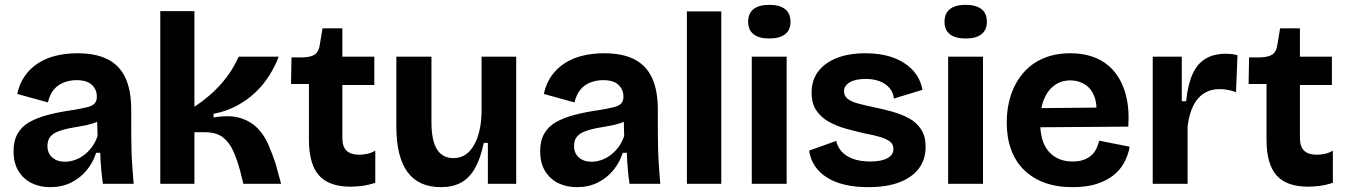

<svg xmlns="http://www.w3.org/2000/svg" viewBox="-20 -759 5557 793"><path d="M187 14Q144 14 110 -3Q76 -20 56 -53Q36 -86 36 -135Q36 -178 53 -207.5Q70 -237 102 -255Q134 -273 180 -285Q226 -297 284 -305Q318 -311 339 -316Q360 -321 370 -331Q380 -341 380 -360Q380 -389 359.5 -408.5Q339 -428 296 -428Q269 -428 244 -418.5Q219 -409 202 -388.5Q185 -368 178 -336L51 -371Q61 -415 83 -446Q105 -477 137.5 -498Q170 -519 211.5 -529Q253 -539 300 -539Q376 -539 425 -514Q474 -489 498 -437.5Q522 -386 522 -305V-215Q522 -180 523 -144Q524 -108 526.5 -71.5Q529 -35 532 0H405Q401 -27 398 -60Q395 -93 394 -128H377Q365 -89 338.5 -56.5Q312 -24 274 -5Q236 14 187 14ZM248 -91Q267 -91 287 -97.5Q307 -104 325.5 -117.5Q344 -131 359 -151Q374 -171 383 -197L381 -274L404 -270Q388 -257 364.5 -249.5Q341 -242 315.5 -238Q290 -234 265 -229Q240 -224 219.5 -216Q199 -208 187.5 -194Q176 -180 176 -156Q176 -126 196 -108.5Q216 -91 248 -91Z M642 0V-713H783V-318Q815 -339 843.5 -363.5Q872 -388 895.5 -415Q919 -442 936.5 -470Q954 -498 966 -525H1131Q1117 -487 1093 -448.5Q1069 -410 1035.5 -378Q1002 -346 958.5 -322.5Q915 -299 862 -289V-274Q929 -285 972.5 -271.5Q1016 -258 1044 -229Q1072 -200 1088.5 -161.5Q1105 -123 1118 -84L1141 0H985L972 -53Q959 -101 942.5 -137Q926 -173 899 -193Q872 -213 824 -213H783V0Z M1428 12Q1339 12 1297.5 -34.5Q1256 -81 1256 -182V-412H1182L1184 -522H1231Q1265 -523 1281 -534.5Q1297 -546 1301 -575L1312 -642H1394V-525H1526V-408H1394V-189Q1394 -153 1411.5 -136.5Q1429 -120 1463 -120Q1481 -120 1498.5 -124Q1516 -128 1530 -137V-4Q1499 6 1473.5 9Q1448 12 1428 12Z M1801 14Q1709 14 1663 -48.5Q1617 -111 1617 -238V-525H1762V-254Q1762 -179 1784.5 -142.5Q1807 -106 1853 -106Q1881 -106 1901.5 -119.5Q1922 -133 1937 -158.5Q1952 -184 1960 -218.5Q1968 -253 1969 -295V-525H2112V-218V0H1995V-169H1978Q1965 -105 1942 -64.5Q1919 -24 1884.5 -5Q1850 14 1801 14Z M2362 14Q2319 14 2285 -3Q2251 -20 2231 -53Q2211 -86 2211 -135Q2211 -178 2228 -207.5Q2245 -237 2277 -255Q2309 -273 2355 -285Q2401 -297 2459 -305Q2493 -311 2514 -316Q2535 -321 2545 -331Q2555 -341 2555 -360Q2555 -389 2534.5 -408.5Q2514 -428 2471 -428Q2444 -428 2419 -418.5Q2394 -409 2377 -388.5Q2360 -368 2353 -336L2226 -371Q2236 -415 2258 -446Q2280 -477 2312.5 -498Q2345 -519 2386.5 -529Q2428 -539 2475 -539Q2551 -539 2600 -514Q2649 -489 2673 -437.5Q2697 -386 2697 -305V-215Q2697 -180 2698 -144Q2699 -108 2701.5 -71.5Q2704 -35 2707 0H2580Q2576 -27 2573 -60Q2570 -93 2569 -128H2552Q2540 -89 2513.5 -56.5Q2487 -24 2449 -5Q2411 14 2362 14ZM2423 -91Q2442 -91 2462 -97.5Q2482 -104 2500.5 -117.5Q2519 -131 2534 -151Q2549 -171 2558 -197L2556 -274L2579 -270Q2563 -257 2539.5 -249.5Q2516 -242 2490.5 -238Q2465 -234 2440 -229Q2415 -224 2394.5 -216Q2374 -208 2362.5 -194Q2351 -180 2351 -156Q2351 -126 2371 -108.5Q2391 -91 2423 -91Z M2817 0V-712H2959V0Z M3085 0V-525H3229V0ZM3157 -600Q3115 -600 3092.5 -617.5Q3070 -635 3070 -669Q3070 -704 3092.5 -721.5Q3115 -739 3157 -739Q3200 -739 3222.5 -721.5Q3245 -704 3245 -669Q3245 -635 3222.5 -617.5Q3200 -600 3157 -600Z M3566 14Q3513 14 3470 4Q3427 -6 3396 -25.5Q3365 -45 3346 -73Q3327 -101 3322 -137L3434 -177Q3438 -154 3455.5 -134Q3473 -114 3503 -103Q3533 -92 3575 -92Q3620 -92 3645 -105.5Q3670 -119 3670 -144Q3670 -163 3656 -174Q3642 -185 3616 -193Q3590 -201 3551 -208Q3512 -217 3474 -227.5Q3436 -238 3403.5 -256Q3371 -274 3351.5 -303Q3332 -332 3332 -377Q3332 -426 3358 -462Q3384 -498 3434 -518.5Q3484 -539 3555 -539Q3620 -539 3669 -521Q3718 -503 3749.5 -469.5Q3781 -436 3790 -388L3672 -352Q3669 -378 3653.5 -396Q3638 -414 3613 -423.5Q3588 -433 3555 -433Q3513 -433 3489.5 -419Q3466 -405 3466 -382Q3466 -363 3481 -351Q3496 -339 3524 -331.5Q3552 -324 3590 -316Q3629 -308 3666.5 -297.5Q3704 -287 3735 -270Q3766 -253 3784.5 -224.5Q3803 -196 3803 -152Q3803 -100 3775 -63Q3747 -26 3694.5 -6Q3642 14 3566 14Z M3896 0V-525H4040V0ZM3968 -600Q3926 -600 3903.5 -617.5Q3881 -635 3881 -669Q3881 -704 3903.5 -721.5Q3926 -739 3968 -739Q4011 -739 4033.5 -721.5Q4056 -704 4056 -669Q4056 -635 4033.5 -617.5Q4011 -600 3968 -600Z M4410 14Q4344 14 4294 -4.5Q4244 -23 4209 -57.5Q4174 -92 4156 -141.5Q4138 -191 4138 -253Q4138 -315 4155.5 -367Q4173 -419 4206.5 -458Q4240 -497 4289 -518Q4338 -539 4400 -539Q4461 -539 4507.5 -519Q4554 -499 4585 -460Q4616 -421 4630.5 -365Q4645 -309 4640 -236L4231 -233V-312L4554 -315L4507 -274Q4513 -327 4500 -360.5Q4487 -394 4460.5 -410.5Q4434 -427 4401 -427Q4363 -427 4335 -406.5Q4307 -386 4291.5 -348Q4276 -310 4276 -256Q4276 -172 4312.5 -132Q4349 -92 4410 -92Q4438 -92 4457.5 -99.5Q4477 -107 4489.5 -119Q4502 -131 4509 -146.5Q4516 -162 4520 -178L4646 -153Q4639 -116 4622 -85.5Q4605 -55 4576 -33Q4547 -11 4506.5 1.5Q4466 14 4410 14Z M4741 0V-257V-525H4861V-341H4879Q4886 -410 4905.5 -453Q4925 -496 4959 -516.5Q4993 -537 5043 -537Q5053 -537 5064.5 -536Q5076 -535 5091 -531L5085 -378Q5068 -385 5050 -388Q5032 -391 5018 -391Q4980 -391 4952 -373Q4924 -355 4907.5 -320.5Q4891 -286 4885 -237V0Z M5383 12Q5294 12 5252.5 -34.5Q5211 -81 5211 -182V-412H5137L5139 -522H5186Q5220 -523 5236 -534.5Q5252 -546 5256 -575L5267 -642H5349V-525H5481V-408H5349V-189Q5349 -153 5366.5 -136.5Q5384 -120 5418 -120Q5436 -120 5453.5 -124Q5471 -128 5485 -137V-4Q5454 6 5428.5 9Q5403 12 5383 12Z"/></svg>

Font: Bricolage Grotesque 24pt
Style: Bold
Weight: 700
Designer: Mathieu Triay
Foundry: Atelier Triay
Version: Version 1.001;gftools[0.9.33.dev8+g029e19f]